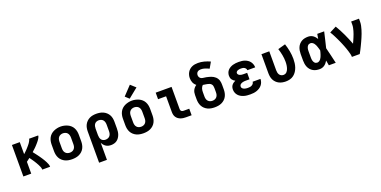

<svg xmlns="http://www.w3.org/2000/svg" viewBox="-15 -1810 6029 3037"><g transform="rotate(-20 3000.0 -291.5)"><path d="M79 0V-530H211V-328Q221 -336 230 -345Q239 -354 248.5 -363Q258 -372 267 -381.5Q276 -391 284.5 -400.5Q293 -410 301.5 -420Q310 -430 318.5 -440Q327 -450 334.5 -460.5Q342 -471 348.5 -482Q355 -493 361 -505Q367 -517 367 -530H521Q521 -516 515 -503Q509 -490 501.5 -477.5Q494 -465 485.5 -454Q477 -443 468 -432Q459 -421 449.5 -410.5Q440 -400 430.5 -389.5Q421 -379 411 -369Q401 -359 390.5 -349.5Q380 -340 369.5 -330.5Q359 -321 349 -311Q363 -293 377 -275Q391 -257 404.5 -239Q418 -221 431 -202.5Q444 -184 456.5 -165Q469 -146 480.5 -126.5Q492 -107 502.5 -86.5Q513 -66 521 -44.5Q529 -23 529 0H397Q397 -23 388 -45Q379 -67 368.5 -87.5Q358 -108 346 -128Q334 -148 321.5 -167.5Q309 -187 295.5 -205.5Q282 -224 268 -243Q254 -232 240 -221Q226 -210 211 -199V0Z M900 8Q870 8 840 3Q810 -2 783 -14.5Q756 -27 733.5 -47.5Q711 -68 697 -94.5Q683 -121 677 -150.5Q671 -180 671 -210V-320Q671 -350 677 -379.5Q683 -409 697 -435.5Q711 -462 733.5 -482.5Q756 -503 783.5 -515.5Q811 -528 840.5 -534.5Q870 -541 900 -541Q930 -541 959.5 -534.5Q989 -528 1016.5 -515.5Q1044 -503 1066.5 -482.5Q1089 -462 1103 -435.5Q1117 -409 1123 -379.5Q1129 -350 1129 -320V-210Q1129 -180 1123 -150.5Q1117 -121 1103 -94.5Q1089 -68 1066.5 -47.5Q1044 -27 1017 -14.5Q990 -2 960 3Q930 8 900 8ZM900 -102Q921 -102 940.5 -109.5Q960 -117 973.5 -133Q987 -149 992 -169Q997 -189 997 -210V-320Q997 -341 991.5 -361.5Q986 -382 973 -397.5Q960 -413 939.5 -420.5Q919 -428 899 -428Q878 -428 858.5 -420Q839 -412 826 -396.5Q813 -381 808 -360.5Q803 -340 803 -320V-210Q803 -189 808 -169Q813 -149 826.5 -133Q840 -117 859.5 -109.5Q879 -102 900 -102Z M1279 205V-320Q1279 -350 1284.5 -379Q1290 -408 1303.5 -434Q1317 -460 1338.5 -481Q1360 -502 1386.5 -515Q1413 -528 1442 -533Q1471 -538 1501 -538Q1531 -538 1560.5 -533Q1590 -528 1617 -515.5Q1644 -503 1666.5 -482.5Q1689 -462 1703.5 -435.5Q1718 -409 1723.5 -379.5Q1729 -350 1729 -320V-210Q1729 -184 1726 -157.5Q1723 -131 1714 -106Q1705 -81 1690 -59Q1675 -37 1654 -21.5Q1633 -6 1607 1Q1581 8 1555 8Q1532 8 1510 3Q1488 -2 1469 -14.5Q1450 -27 1435.5 -44.5Q1421 -62 1411 -83V205ZM1501 -102Q1521 -102 1541 -109.5Q1561 -117 1574 -133Q1587 -149 1592 -169.5Q1597 -190 1597 -210V-320Q1597 -340 1592 -360.5Q1587 -381 1574 -397Q1561 -413 1541.5 -420.5Q1522 -428 1501 -428Q1481 -428 1462 -420Q1443 -412 1431.5 -396Q1420 -380 1415.5 -360Q1411 -340 1411 -320V-210Q1411 -190 1415.5 -170Q1420 -150 1431.5 -134Q1443 -118 1462 -110Q1481 -102 1501 -102Z M2100 8Q2070 8 2040 3Q2010 -2 1983 -14.5Q1956 -27 1933.5 -47.5Q1911 -68 1897 -94.5Q1883 -121 1877 -150.5Q1871 -180 1871 -210V-320Q1871 -350 1877 -379.5Q1883 -409 1897 -435.5Q1911 -462 1933.5 -482.5Q1956 -503 1983.5 -515.5Q2011 -528 2040.5 -534.5Q2070 -541 2100 -541Q2130 -541 2159.5 -534.5Q2189 -528 2216.5 -515.5Q2244 -503 2266.5 -482.5Q2289 -462 2303 -435.5Q2317 -409 2323 -379.5Q2329 -350 2329 -320V-210Q2329 -180 2323 -150.5Q2317 -121 2303 -94.5Q2289 -68 2266.5 -47.5Q2244 -27 2217 -14.5Q2190 -2 2160 3Q2130 8 2100 8ZM2100 -102Q2121 -102 2140.5 -109.5Q2160 -117 2173.5 -133Q2187 -149 2192 -169Q2197 -189 2197 -210V-320Q2197 -341 2191.5 -361.5Q2186 -382 2173 -397.5Q2160 -413 2139.5 -420.5Q2119 -428 2099 -428Q2078 -428 2058.5 -420Q2039 -412 2026 -396.5Q2013 -381 2008 -360.5Q2003 -340 2003 -320V-210Q2003 -189 2008 -169Q2013 -149 2026.5 -133Q2040 -117 2059.5 -109.5Q2079 -102 2100 -102ZM2080 -581 2017 -639 2158 -788 2242 -712Z M2815 0Q2793 0 2770.5 -3Q2748 -6 2726.5 -14Q2705 -22 2687 -35.5Q2669 -49 2656.5 -68Q2644 -87 2639 -109.5Q2634 -132 2634 -155V-420H2499V-530H2766V-155Q2766 -145 2769.5 -136Q2773 -127 2780 -121Q2787 -115 2796.5 -112.5Q2806 -110 2815 -110H2911V0Z M3300 8Q3270 8 3240 3Q3210 -2 3183 -14.5Q3156 -27 3133.5 -47.5Q3111 -68 3097 -94.5Q3083 -121 3077 -150.5Q3071 -180 3071 -210V-281Q3071 -303 3075 -324Q3079 -345 3088.5 -363.5Q3098 -382 3112.5 -398Q3127 -414 3145 -426Q3130 -437 3118 -452.5Q3106 -468 3098.5 -485.5Q3091 -503 3087.5 -522Q3084 -541 3084 -560Q3084 -586 3090.5 -611Q3097 -636 3110 -658Q3123 -680 3142.5 -697Q3162 -714 3185.5 -724.5Q3209 -735 3234.5 -739Q3260 -743 3286 -743Q3338 -743 3389 -729.5Q3440 -716 3488 -694L3431 -594Q3399 -610 3364.5 -621.5Q3330 -633 3295 -633Q3280 -633 3265 -629Q3250 -625 3238.5 -615.5Q3227 -606 3221.5 -591.5Q3216 -577 3216 -562Q3216 -542 3227 -524.5Q3238 -507 3256.5 -500Q3275 -493 3295 -491.5Q3315 -490 3334 -486Q3353 -482 3372.5 -477Q3392 -472 3410.5 -465.5Q3429 -459 3446.5 -449Q3464 -439 3478.5 -425.5Q3493 -412 3503.5 -395.5Q3514 -379 3520 -360Q3526 -341 3527.5 -321Q3529 -301 3529 -281V-210Q3529 -180 3523 -150.5Q3517 -121 3503 -94.5Q3489 -68 3466.5 -47.5Q3444 -27 3417 -14.5Q3390 -2 3360 3Q3330 8 3300 8ZM3300 -102Q3321 -102 3340.5 -109.5Q3360 -117 3373.5 -133Q3387 -149 3392 -169Q3397 -189 3397 -210V-281Q3397 -299 3393 -317Q3389 -335 3376.5 -348.5Q3364 -362 3347 -368.5Q3330 -375 3312.5 -378.5Q3295 -382 3277 -384.5Q3259 -387 3241 -390Q3230 -380 3222.5 -367Q3215 -354 3210.5 -340Q3206 -326 3204.5 -311Q3203 -296 3203 -281V-210Q3203 -189 3208 -169Q3213 -149 3226.5 -133Q3240 -117 3259.5 -109.5Q3279 -102 3300 -102Z M3898 8Q3871 8 3844 5.5Q3817 3 3791 -4.5Q3765 -12 3741.5 -25.5Q3718 -39 3700 -59Q3682 -79 3672.5 -104.5Q3663 -130 3663 -157Q3663 -177 3668 -196Q3673 -215 3685 -230.5Q3697 -246 3713 -257.5Q3729 -269 3747 -277Q3732 -285 3719 -295.5Q3706 -306 3696.5 -319.5Q3687 -333 3683 -350Q3679 -367 3679 -383Q3679 -408 3687.5 -432.5Q3696 -457 3713 -475.5Q3730 -494 3752 -506.5Q3774 -519 3798 -526Q3822 -533 3847 -535.5Q3872 -538 3897 -538Q3923 -538 3949 -535Q3975 -532 3999 -523.5Q4023 -515 4045 -500.5Q4067 -486 4082.5 -465.5Q4098 -445 4106.5 -420Q4115 -395 4115 -370Q4115 -369 4115 -368.5Q4115 -368 4115 -368H3983Q3983 -368 3983 -368Q3983 -368 3983 -368Q3983 -383 3974.5 -395.5Q3966 -408 3953.5 -415.5Q3941 -423 3926.5 -425.5Q3912 -428 3897 -428Q3884 -428 3870.5 -426.5Q3857 -425 3844 -420Q3831 -415 3821 -405Q3811 -395 3811 -381Q3811 -367 3821 -356Q3831 -345 3844 -339.5Q3857 -334 3871.5 -332Q3886 -330 3900 -330H3966V-221H3900Q3889 -221 3877.5 -220Q3866 -219 3855 -216.5Q3844 -214 3833.5 -210Q3823 -206 3814 -199Q3805 -192 3800 -181.5Q3795 -171 3795 -159Q3795 -159 3795 -159Q3795 -159 3795 -159Q3795 -148 3800.5 -138.5Q3806 -129 3814.5 -122.5Q3823 -116 3833.5 -112Q3844 -108 3854.5 -106Q3865 -104 3876 -103Q3887 -102 3898 -102Q3915 -102 3931.5 -104.5Q3948 -107 3963 -115Q3978 -123 3988.5 -137Q3999 -151 3999 -168H4131Q4131 -141 4122 -114.5Q4113 -88 4095.5 -66.5Q4078 -45 4055 -30.5Q4032 -16 4006 -7Q3980 2 3952.5 5Q3925 8 3898 8Z M4496 8Q4467 8 4438 2.5Q4409 -3 4383 -16Q4357 -29 4336 -50Q4315 -71 4302 -97Q4289 -123 4284 -152Q4279 -181 4279 -210V-530H4411V-210Q4411 -191 4415 -171.5Q4419 -152 4429.5 -136Q4440 -120 4458 -111Q4476 -102 4495 -102Q4510 -102 4524 -107Q4538 -112 4548.5 -122Q4559 -132 4566.5 -145Q4574 -158 4579 -171.5Q4584 -185 4587.5 -199.5Q4591 -214 4593 -228.5Q4595 -243 4596 -257.5Q4597 -272 4597 -287Q4597 -345 4586 -402Q4575 -459 4557 -514L4683 -549Q4704 -486 4716.5 -420Q4729 -354 4729 -288Q4729 -252 4724.5 -216.5Q4720 -181 4708.5 -147.5Q4697 -114 4677.5 -84Q4658 -54 4629.5 -32Q4601 -10 4566 -1Q4531 8 4496 8Z M5065 8Q5037 8 5009 2.5Q4981 -3 4956.5 -17Q4932 -31 4913 -52.5Q4894 -74 4883 -100Q4872 -126 4867.5 -154Q4863 -182 4863 -210V-320Q4863 -348 4867.5 -376Q4872 -404 4883 -430Q4894 -456 4913 -477.5Q4932 -499 4956.5 -513Q4981 -527 5009 -532.5Q5037 -538 5065 -538Q5087 -538 5108 -532Q5129 -526 5147 -513.5Q5165 -501 5179.5 -484Q5194 -467 5205 -449Q5208 -469 5211.5 -489.5Q5215 -510 5219 -530H5335Q5319 -465 5304.5 -399Q5290 -333 5273 -268Q5291 -201 5306 -134Q5321 -67 5337 0H5221Q5217 -21 5213.5 -42.5Q5210 -64 5206 -85Q5195 -66 5180.5 -48.5Q5166 -31 5148 -18Q5130 -5 5108.5 1.5Q5087 8 5065 8ZM5065 -102Q5082 -102 5097.5 -112Q5113 -122 5123.5 -136Q5134 -150 5141 -166.5Q5148 -183 5154 -200Q5160 -217 5164.5 -234Q5169 -251 5173 -268Q5169 -285 5164 -301.5Q5159 -318 5153.5 -334.5Q5148 -351 5141 -366.5Q5134 -382 5123 -396Q5112 -410 5097 -419Q5082 -428 5065 -428Q5053 -428 5041.5 -423.5Q5030 -419 5021.5 -410Q5013 -401 5008 -390Q5003 -379 5000 -367.5Q4997 -356 4996 -344Q4995 -332 4995 -320V-210Q4995 -198 4996 -186Q4997 -174 5000 -162.5Q5003 -151 5008 -140Q5013 -129 5021.5 -120Q5030 -111 5041.5 -106.5Q5053 -102 5065 -102Z M5609 0Q5609 -26 5602.5 -51.5Q5596 -77 5588.5 -102Q5581 -127 5572.5 -151.5Q5564 -176 5554.5 -200Q5545 -224 5535 -248Q5525 -272 5514.5 -295.5Q5504 -319 5492.5 -342.5Q5481 -366 5469.5 -389.5Q5458 -413 5445.5 -435.5Q5433 -458 5419 -480L5532 -538Q5557 -497 5579.5 -454Q5602 -411 5622.5 -367.5Q5643 -324 5661.5 -279.5Q5680 -235 5697 -190Q5708 -213 5718 -236Q5728 -259 5738 -282.5Q5748 -306 5756.5 -329.5Q5765 -353 5772 -377.5Q5779 -402 5784 -427Q5789 -452 5789 -477V-530H5921V-477Q5921 -445 5914 -413.5Q5907 -382 5898 -351Q5889 -320 5877.5 -290Q5866 -260 5853.5 -230.5Q5841 -201 5827.5 -172Q5814 -143 5800 -114Q5786 -85 5771.5 -56.5Q5757 -28 5741 0Z"/></g></svg>

Font: Iosevka Curly XBdEx
Style: Regular
Weight: 800
Width: 7
Monospace: yes
Designer: Belleve Invis
Foundry: Belleve Invis
Version: Version 11.1.0; ttfautohint (v1.8.3)